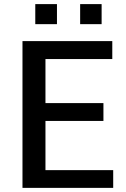

<svg xmlns="http://www.w3.org/2000/svg" viewBox="-20 -910 611 930"><path d="M472.2 -793H368.2V-890.1H472.2ZM255.9 -793H150.9V-890.1H255.9ZM481 -410.6V-324.2H200.2V-85.9H528.3V0H88.9V-710.9H523.9V-624H200.2V-410.6Z"/></svg>

Font: Ufes Sans Medium
Style: Regular
Weight: 500
Designer: Ricardo Esteves & Filipe Motta
Foundry: ProDesignUfes - Ricardo Esteves, Filipe Motta (This is a derivative work, based on Roboto family, by Christian Robertson
Version: Version 2.0